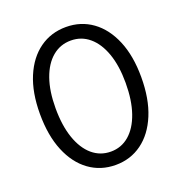

<svg xmlns="http://www.w3.org/2000/svg" viewBox="-135 -861 937 991"><g transform="rotate(-20 333.5 -365.5)"><path d="M334 13.2Q252 13.2 189 -32.5Q126 -78.1 90.6 -163.6Q55.2 -249 55.2 -368.2Q55.2 -485.4 90.6 -569.6Q126 -653.8 189 -699Q252 -744.1 334 -744.1Q415.5 -744.1 478.3 -699Q541 -653.8 576.4 -569.6Q611.8 -485.4 611.8 -368.2Q611.8 -249 576.4 -163.6Q541 -78.1 478.3 -32.5Q415.5 13.2 334 13.2ZM334 -60.1Q391.6 -60.1 434.8 -97.2Q478 -134.3 502 -203.4Q525.9 -272.5 525.9 -368.2Q525.9 -461.9 502 -529.5Q478 -597.2 434.8 -633.5Q391.6 -669.9 334 -669.9Q275.9 -669.9 232.4 -633.5Q189 -597.2 165 -529.5Q141.1 -461.9 141.1 -368.2Q141.1 -272.5 165 -203.4Q189 -134.3 232.4 -97.2Q275.9 -60.1 334 -60.1Z"/></g></svg>

Font: Shanggu Mono N
Style: Regular
Weight: 350
Designer: GuiWonder
Version: Version 1.021